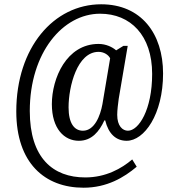

<svg xmlns="http://www.w3.org/2000/svg" viewBox="-20 -734 826 896"><path d="M370 142C479 142 559 94 618 44L597 10C548 52 474 94 378 94C227 94 119 3 119 -216C119 -488 273 -670 447 -670C589 -670 690 -569 690 -389C690 -221 627 -124 577 -124C552 -124 527 -146 527 -198C527 -219 531 -251 534 -273L576 -520H556L522 -499C505 -514 475 -529 440 -529C290 -529 222 -368 222 -248C222 -133 280 -77 348 -77C408 -77 443 -120 467 -172H471C486 -110 521 -77 571 -77C653 -77 741 -200 741 -391C741 -577 639 -714 452 -714C231 -714 56 -512 56 -214C56 27 189 142 370 142ZM367 -124C327 -124 300 -158 300 -233C300 -330 340 -492 440 -492C465 -492 486 -478 494 -462L458 -248C448 -193 421 -124 367 -124Z"/></svg>

Font: Noto Serif Tamil Condensed
Style: Italic
Weight: 400
Width: 3
Italic angle: -12°
Designer: Indian Type Foundry, Tom Grace, and the Monotype Design Team
Foundry: Monotype Imaging Inc.
Version: Version 2.003